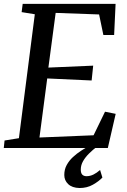

<svg xmlns="http://www.w3.org/2000/svg" viewBox="-20 -763 656 990"><path d="M-0.5 0 3.5 -38.5 77.5 -50.5 159.5 -689.5 91.5 -700.5 97 -743H576L568.5 -582.5H513L491 -688.5L267 -696.5L229.5 -414.5L460.5 -424.5L452.5 -348L223.5 -358.5L183.5 -54L462.5 -65.5L521.5 -187L576.5 -176L536 0ZM390 206.5Q351.5 205.5 331.5 186.2Q311.5 167 311.5 139.5Q311.5 110.5 324 87.8Q336.5 65 356.2 46.8Q376 28.5 398.8 13.8Q421.5 -1 442.5 -13.5L466 -25L481 -8Q458.5 9.5 439.2 28.5Q420 47.5 408.2 68.2Q396.5 89 396.5 111Q396.5 129.5 404.2 137.5Q412 145.5 426 145.5Q444.5 145.5 461.8 137Q479 128.5 496 113.5L508 152.5Q489.5 172 459.2 189.2Q429 206.5 390 206.5Z"/></svg>

Font: Merriweather 24pt
Style: Italic
Weight: 400
Italic angle: -7.8°
Designer: Eben Sorkin
Foundry: Eben Sorkin
Version: Version 2.101